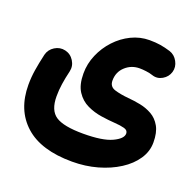

<svg xmlns="http://www.w3.org/2000/svg" viewBox="-123 -536 955 944"><g transform="rotate(20 355.0 -64.0)"><path d="M18.1 -0.5Q18.1 -39.6 24.2 -78.1Q30.3 -116.7 41.5 -165.5Q48.8 -194.8 75.2 -211.2Q101.6 -227.5 130.9 -220.7Q160.2 -213.9 176.8 -187.5Q193.4 -161.1 186.5 -131.3Q177.2 -92.8 172.4 -59.8Q167.5 -26.9 167.5 5.4Q167.5 79.1 209 106.4Q250.5 133.8 352.5 133.8Q454.6 133.8 503.4 110.8Q552.2 87.9 552.2 61Q552.2 43.9 532 38.3Q511.7 32.7 480.5 30.8Q448.2 28.8 409.2 22.9Q370.1 17.1 334.5 0.2Q298.8 -16.6 276.1 -51.3Q253.4 -85.9 253.4 -145.5Q253.4 -196.3 273.7 -243.7Q293.9 -291 328.9 -328.6Q363.8 -366.2 408.9 -388.2Q454.1 -410.2 503.9 -410.2Q535.6 -410.2 560.3 -406.2Q585 -402.3 613.3 -393.6Q641.1 -384.8 656 -357.2Q670.9 -329.6 662.6 -301.8Q654.3 -273.9 628.2 -258.8Q602.1 -243.7 574.7 -252.9Q559.1 -258.3 539.8 -260.7Q520.5 -263.2 504.9 -263.2Q461.9 -263.2 430.7 -234.6Q399.4 -206.1 399.4 -161.1Q399.4 -129.4 429.4 -120.1Q459.5 -110.8 502 -106.9Q533.2 -104.5 566.4 -97.9Q599.6 -91.3 628.4 -75Q657.2 -58.6 675 -27.1Q692.9 4.4 692.9 56.6Q692.9 103.5 665.5 144.3Q638.2 185.1 590.3 215.8Q542.5 246.6 480.2 264.2Q418 281.7 348.6 281.7Q185.5 281.7 101.8 206.3Q18.1 130.9 18.1 -0.5Z"/></g></svg>

Font: Mikhak ExtraBold
Style: Regular
Weight: 800
Designer: Amin Abedi
Version: Version 3.3